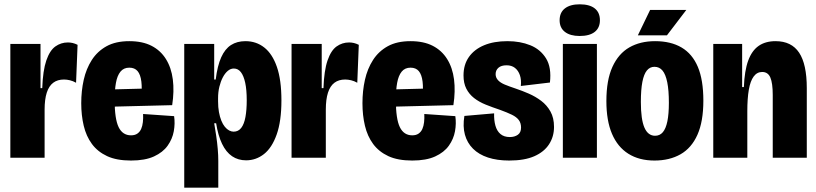

<svg xmlns="http://www.w3.org/2000/svg" viewBox="-20 -732 3789 891"><path d="M28 0V-292V-528H168V-323H176Q179 -405 195 -451.5Q211 -498 237 -516.5Q263 -535 295 -535Q306 -535 317 -532.5Q328 -530 340 -524L333 -348Q319 -356 304.5 -359.5Q290 -363 277 -363Q247 -363 227 -348Q207 -333 197 -302Q187 -271 187 -223V0Z M588 13Q521 13 477 -7.5Q433 -28 406.5 -64Q380 -100 368.5 -148.5Q357 -197 357 -253Q357 -310 368.5 -361.5Q380 -413 406 -453.5Q432 -494 474.5 -517.5Q517 -541 580 -541Q641 -541 683 -519.5Q725 -498 750 -458Q775 -418 782 -363.5Q789 -309 779 -244L459 -236V-316L652 -321L635 -271Q640 -321 636 -353.5Q632 -386 618.5 -402Q605 -418 580 -418Q554 -418 539 -399.5Q524 -381 518 -347.5Q512 -314 512 -268Q512 -180 530.5 -142Q549 -104 588 -104Q606 -104 617.5 -112Q629 -120 635 -133.5Q641 -147 643 -165Q645 -183 644 -203L788 -193Q793 -159 786.5 -123Q780 -87 758 -56Q736 -25 694.5 -6Q653 13 588 13Z M835 139V-303V-528H974V-363H981Q989 -427 1006.5 -466Q1024 -505 1052 -523Q1080 -541 1119 -541Q1169 -541 1206.5 -511.5Q1244 -482 1265 -421.5Q1286 -361 1286 -266Q1286 -170 1264 -108Q1242 -46 1205 -17Q1168 12 1122 12Q1085 12 1057 -7Q1029 -26 1010.5 -64.5Q992 -103 983 -160H974Q979 -131 983.5 -100.5Q988 -70 990.5 -40.5Q993 -11 993 15V139ZM1064 -121Q1086 -121 1099.5 -138.5Q1113 -156 1119 -189Q1125 -222 1125 -267Q1125 -315 1118 -347.5Q1111 -380 1098 -397Q1085 -414 1065 -414Q1050 -414 1037 -403Q1024 -392 1014 -373Q1004 -354 998 -329.5Q992 -305 992 -276V-262Q992 -234 996 -212Q1000 -190 1007 -172.5Q1014 -155 1023.5 -143.5Q1033 -132 1043.5 -126.5Q1054 -121 1064 -121Z M1333 0V-292V-528H1473V-323H1481Q1484 -405 1500 -451.5Q1516 -498 1542 -516.5Q1568 -535 1600 -535Q1611 -535 1622 -532.5Q1633 -530 1645 -524L1638 -348Q1624 -356 1609.5 -359.5Q1595 -363 1582 -363Q1552 -363 1532 -348Q1512 -333 1502 -302Q1492 -271 1492 -223V0Z M1893 13Q1826 13 1782 -7.5Q1738 -28 1711.5 -64Q1685 -100 1673.5 -148.5Q1662 -197 1662 -253Q1662 -310 1673.5 -361.5Q1685 -413 1711 -453.5Q1737 -494 1779.5 -517.5Q1822 -541 1885 -541Q1946 -541 1988 -519.5Q2030 -498 2055 -458Q2080 -418 2087 -363.5Q2094 -309 2084 -244L1764 -236V-316L1957 -321L1940 -271Q1945 -321 1941 -353.5Q1937 -386 1923.5 -402Q1910 -418 1885 -418Q1859 -418 1844 -399.5Q1829 -381 1823 -347.5Q1817 -314 1817 -268Q1817 -180 1835.5 -142Q1854 -104 1893 -104Q1911 -104 1922.5 -112Q1934 -120 1940 -133.5Q1946 -147 1948 -165Q1950 -183 1949 -203L2093 -193Q2098 -159 2091.5 -123Q2085 -87 2063 -56Q2041 -25 1999.5 -6Q1958 13 1893 13Z M2343 13Q2287 13 2244.5 -1Q2202 -15 2175 -42Q2148 -69 2137.5 -107Q2127 -145 2135 -194L2273 -206Q2272 -174 2279 -149Q2286 -124 2302.5 -110Q2319 -96 2346 -96Q2368 -96 2383 -106.5Q2398 -117 2398 -140Q2398 -161 2387.5 -175Q2377 -189 2355.5 -199.5Q2334 -210 2301 -222Q2265 -234 2234 -246.5Q2203 -259 2180 -277Q2157 -295 2144 -320.5Q2131 -346 2131 -382Q2131 -432 2156 -467.5Q2181 -503 2226.5 -522Q2272 -541 2335 -541Q2394 -541 2441 -522Q2488 -503 2514 -461Q2540 -419 2532 -349L2397 -333Q2400 -362 2392.5 -383.5Q2385 -405 2369.5 -417Q2354 -429 2331 -429Q2306 -429 2293 -417.5Q2280 -406 2280 -388Q2280 -372 2291 -360Q2302 -348 2322.5 -339.5Q2343 -331 2373 -321Q2403 -311 2434 -297.5Q2465 -284 2491.5 -264Q2518 -244 2534.5 -214.5Q2551 -185 2551 -143Q2551 -98 2528 -62.5Q2505 -27 2459.5 -7Q2414 13 2343 13Z M2592 0V-528H2750V0ZM2670 -565Q2626 -565 2601.5 -584Q2577 -603 2577 -638Q2577 -674 2601.5 -693Q2626 -712 2670 -712Q2716 -712 2740 -693Q2764 -674 2764 -638Q2764 -603 2740 -584Q2716 -565 2670 -565Z M3017 13Q2946 13 2896 -18.5Q2846 -50 2820 -111Q2794 -172 2794 -263Q2794 -360 2822 -421.5Q2850 -483 2900.5 -512Q2951 -541 3020 -541Q3093 -541 3143 -511.5Q3193 -482 3218.5 -421.5Q3244 -361 3244 -265Q3244 -168 3216.5 -106.5Q3189 -45 3138 -16Q3087 13 3017 13ZM3020 -102Q3042 -102 3056 -118.5Q3070 -135 3077 -169Q3084 -203 3084 -255Q3084 -313 3076.5 -350Q3069 -387 3054.5 -404.5Q3040 -422 3017 -422Q2996 -422 2982 -405Q2968 -388 2961 -352Q2954 -316 2954 -259Q2954 -178 2970.5 -140Q2987 -102 3020 -102ZM3075 -568H2940L2997 -686H3165Z M3290 0V-311V-528H3424V-328H3432Q3435 -404 3452 -450.5Q3469 -497 3500.5 -519Q3532 -541 3579 -541Q3653 -541 3688.5 -487.5Q3724 -434 3724 -323V0H3566V-291Q3566 -346 3555 -372Q3544 -398 3517 -398Q3493 -398 3477.5 -377Q3462 -356 3455 -315.5Q3448 -275 3448 -216V0Z"/></svg>

Font: Bricolage Grotesque 96pt ExtraBold SemiCondensed
Style: Regular
Weight: 800
Width: 4
Version: Version 1.001;gftools[0.9.33.dev8+g029e19f]